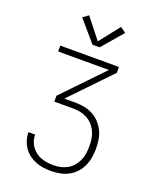

<svg xmlns="http://www.w3.org/2000/svg" viewBox="-173 -1067 946 1166"><g transform="rotate(20 300.0 -484.0)"><path d="M302 0Q276 0 251 -3.5Q226 -7 202 -16.5Q178 -26 157.5 -41.5Q137 -57 122.5 -78.5Q108 -100 100.5 -125Q93 -150 93 -175H136Q136 -155 142 -135.5Q148 -116 159.5 -99.5Q171 -83 187.5 -70.5Q204 -58 223 -51Q242 -44 262 -41Q282 -38 302 -38Q326 -38 349 -43Q372 -48 392.5 -59.5Q413 -71 428.5 -89Q444 -107 453.5 -128.5Q463 -150 466.5 -173Q470 -196 470 -220Q470 -243 466.5 -267Q463 -291 453.5 -312.5Q444 -334 428 -352Q412 -370 391.5 -381.5Q371 -393 347.5 -398Q324 -403 300 -403H177V-441L423 -697H95V-735H474V-697L228 -441H300Q329 -441 358 -435.5Q387 -430 412.5 -416.5Q438 -403 458.5 -381Q479 -359 491.5 -333Q504 -307 508.5 -278Q513 -249 513 -220Q513 -191 508 -162Q503 -133 491 -107Q479 -81 459 -59.5Q439 -38 413.5 -24.5Q388 -11 359.5 -5.5Q331 0 302 0ZM277 -807 161 -942 197 -968 300 -837 403 -968 439 -942 323 -807Z"/></g></svg>

Font: Zed Sans Extralight Extended
Style: Regular
Weight: 200
Width: 7
Designer: Belleve Invis
Foundry: Belleve Invis
Version: Version 1.0.0; ttfautohint (v1.8.4)